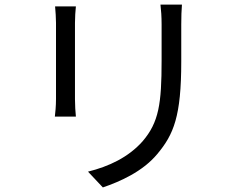

<svg xmlns="http://www.w3.org/2000/svg" viewBox="-20 -779 1040 840"><path d="M776 -759H682C685 -734 687 -706 687 -672C687 -637 687 -552 687 -514C687 -325 675 -244 604 -161C542 -91 457 -51 365 -28L430 41C503 16 603 -27 668 -105C740 -191 773 -270 773 -510C773 -548 773 -632 773 -672C773 -706 774 -734 776 -759ZM312 -751H221C223 -732 225 -697 225 -679C225 -649 225 -388 225 -346C225 -316 222 -284 220 -269H312C310 -287 308 -320 308 -345C308 -387 308 -649 308 -679C308 -703 310 -732 312 -751Z"/></svg>

Font: ChiuKong Gothic CL
Style: Regular
Weight: 400
Designer: Ryoko NISHIZUKA 西塚涼子 (kana, bopomofo & ideographs); Paul D. Hunt (Latin, Greek & Cyrillic); Sandoll Communications 산돌커뮤니
Foundry: Adobe
Version: Version 1.300